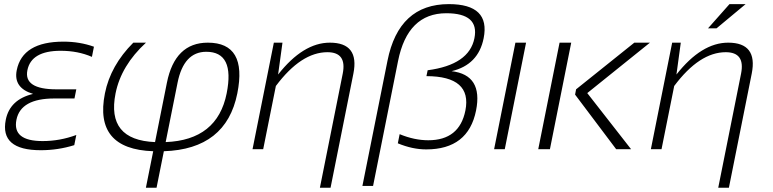

<svg xmlns="http://www.w3.org/2000/svg" viewBox="-20 -718 3722 924"><path d="M422.4 -444.3Q355 -473.6 272 -473.6Q130.4 -473.6 111.8 -379.9Q93.3 -288.1 252 -288.1H347.2L338.4 -244.1H241.7Q79.6 -244.1 59.1 -141.6Q38.6 -39.1 185.1 -39.1Q268.1 -39.1 347.2 -68.4L337.4 -19.5Q259.3 4.9 176.3 4.9Q-21.5 4.9 7.8 -141.6Q27.3 -239.3 139.2 -266.1Q43.5 -294.9 60.5 -379.9Q87.9 -517.6 285.6 -517.6Q363.8 -517.6 432.1 -493.2Z M621.6 -512.7H682.6Q563 -402.8 536.1 -268.6Q491.2 -43.9 726.1 -34.2L783.2 -319.8Q821.8 -512.7 980 -512.7Q1170.9 -512.7 1122.1 -268.6Q1068.4 0 768.6 9.8L733.4 185.5H682.1L717.3 9.8Q431.2 0 484.9 -268.6Q511.7 -402.8 621.6 -512.7ZM1070.8 -268.6Q1110.8 -468.8 972.7 -468.8Q864.3 -468.8 834.5 -319.8L777.3 -34.2Q1025.9 -43.9 1070.8 -268.6Z M1195.3 0 1297.9 -512.7H1339.4L1318.4 -359.4Q1439 -512.7 1567.4 -512.7Q1710.4 -512.7 1680.7 -363.8L1570.8 185.5H1519.5L1629.4 -363.8Q1649.9 -466.8 1555.7 -466.8Q1429.2 -466.8 1307.6 -304.2L1246.6 0Z M1724.1 176.8 1844.7 -425.3Q1898.9 -698.2 2140.1 -698.2Q2340.3 -698.2 2307.6 -534.2Q2282.2 -406.2 2153.3 -375.5Q2305.2 -357.4 2271 -186Q2233.4 1 2031.2 1Q1964.8 1 1894.5 -28.3L1903.3 -72.3Q1974.1 -43 2041 -43Q2190.9 -43 2219.7 -186Q2252.4 -351.1 2032.2 -351.6L2038.1 -379.9Q2237.8 -406.2 2263.2 -534.2Q2287.1 -654.3 2127.9 -654.3Q1941.4 -654.3 1895.5 -423.8L1775.4 176.8Z M2511.7 -512.7 2409.2 0H2357.9L2460.4 -512.7Z M3107.9 -512.7 2806.2 -270 3017.1 0H2945.3L2747.6 -262.7L2752.4 -288.1L3032.7 -512.7ZM2729 -512.7 2626.5 0H2570.3L2672.9 -512.7Z M3112.3 0 3214.8 -512.7H3256.3L3235.4 -359.4Q3356 -512.7 3484.4 -512.7Q3627.4 -512.7 3597.7 -363.8L3487.8 185.5H3436.5L3546.4 -363.8Q3566.9 -466.8 3472.7 -466.8Q3346.2 -466.8 3224.6 -304.2L3163.6 0ZM3490.7 -698.2H3568.4L3428.2 -581.5H3387.2Z"/></svg>

Font: Sansation Light
Style: Light Italic
Weight: 300
Designer: Bernd Montag
Version: Version 1.301